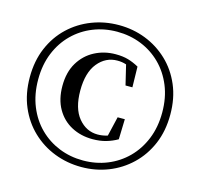

<svg xmlns="http://www.w3.org/2000/svg" viewBox="-111 -879 1059 1017"><g transform="rotate(15 418.5 -370.0)"><path d="M419.4 18.6Q341.7 18.6 271.9 -8.4Q202 -35.5 148.3 -86.7Q94.6 -137.9 64.1 -209.7Q33.5 -281.6 33.5 -371Q33.5 -460.5 64.1 -532.2Q94.6 -603.9 148.3 -654.7Q202 -705.5 271.9 -732.5Q341.7 -759.4 419.4 -759.4Q497.1 -759.4 566.2 -732.5Q635.3 -705.5 689 -654.7Q742.7 -603.9 773.3 -532.2Q803.9 -460.5 803.9 -371Q803.9 -281.6 773.3 -209.7Q742.7 -137.9 689 -86.7Q635.3 -35.5 566.2 -8.4Q497.1 18.6 419.4 18.6ZM419.4 -17.2Q489.9 -17.2 551.4 -42.1Q612.9 -66.9 659.7 -113.5Q706.4 -160.1 733 -225.3Q759.6 -290.6 759.6 -371Q759.6 -451.8 732.9 -516.7Q706.1 -581.7 659.4 -627.8Q612.7 -673.9 551.2 -698.5Q489.7 -723.1 419.4 -723.1Q349.1 -723.1 287.8 -698.5Q226.4 -673.9 179.7 -627.9Q132.9 -581.9 106.2 -516.9Q79.5 -451.8 79.5 -371Q79.5 -290 106.2 -224.4Q132.9 -158.8 179.7 -112.7Q226.4 -66.6 287.8 -41.9Q349.1 -17.2 419.4 -17.2ZM438.6 -139.3Q374.9 -139.3 323.4 -166.5Q271.8 -193.8 242.1 -245.8Q212.3 -297.7 212.3 -371Q212.3 -446.3 243.8 -498.7Q275.3 -551 327.7 -578.4Q380.1 -605.8 442.2 -605.8Q482.4 -605.8 511.6 -597.2Q540.8 -588.6 570.1 -572.3L572.4 -459.3H534.7L504.4 -585.8L550.5 -544Q527.7 -561.5 506.6 -568.6Q485.5 -575.6 459.9 -575.6Q396 -575.6 353 -523.1Q310.1 -470.6 310.1 -372Q310.1 -274.2 353 -222.2Q396 -170.2 458.7 -170.2Q482.5 -170.2 507 -177Q531.4 -183.7 554.2 -201.3L509.1 -162.7L538 -285.8H577.4L574.1 -174.9Q545.5 -158.4 512.5 -148.8Q479.4 -139.3 438.6 -139.3Z"/></g></svg>

Font: Noto Serif KR
Style: Regular
Weight: 200
Designer: Ryoko NISHIZUKA 西塚涼子 (kana & ideographs); Frank Grießhammer (Latin, Greek & Cyrillic); Wenlong ZHANG 张文龙 (bopomofo); San
Foundry: Adobe
Version: Version 2.001;hotconv 1.1.0;makeotfexe 2.6.0